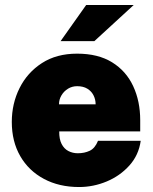

<svg xmlns="http://www.w3.org/2000/svg" viewBox="-20 -743 614 773"><path d="M218.5 -214Q218 -183 228 -163.5Q238 -144 255.2 -135Q272.5 -126 293.5 -126Q320 -126 341.2 -136Q362.5 -146 374.5 -176H546.5Q538.5 -118.5 501 -76.8Q463.5 -35 409.8 -12.5Q356 10 298.5 10Q218 10 156.8 -22.8Q95.5 -55.5 61.5 -114.5Q27.5 -173.5 27.5 -252Q27.5 -326 58.8 -388.5Q90 -451 148.8 -489Q207.5 -527 290.5 -527Q375 -527 431.5 -492Q488 -457 516.2 -396.2Q544.5 -335.5 544.5 -259V-214ZM217.5 -323H365Q365 -342.5 356.5 -359.2Q348 -376 331.5 -386Q315 -396 290.5 -396Q270.5 -396 254 -386Q237.5 -376 227.5 -359.2Q217.5 -342.5 217.5 -323ZM327 -723H518.5L360 -577.5H224Z"/></svg>

Font: Public Sans Black
Style: Regular
Weight: 900
Designer: The Public Sans Project Authors: Dan O. Williams and USWDS (Libre Franklin designed by Pablo Impallari and Rodrigo Fuenz
Version: Version 1.007